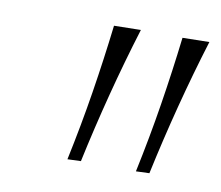

<svg xmlns="http://www.w3.org/2000/svg" viewBox="-45 -795 438 381"><g transform="rotate(10 174.5 -605.0)"><path d="M112 -466Q127 -536.5 138 -605.8Q149 -675 157 -743L211 -744Q190 -676 172 -606.5Q154 -537 139 -467ZM250 -466Q265 -536.5 276 -605.8Q287 -675 295 -743L349 -744Q328 -676 310 -606.5Q292 -537 277 -467Z"/></g></svg>

Font: Commissioner Flair Thin
Style: Italic
Weight: 100
Italic angle: -12°
Designer: Kostas Bartsokas
Foundry: Kostas Bartsokas
Version: Version 1.000; ttfautohint (v1.8.3)